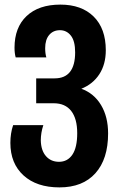

<svg xmlns="http://www.w3.org/2000/svg" viewBox="-20 -573 522 833"><path d="M25 47Q25 5 37 -30H168Q157 3 157 36Q158 80 179.5 104.5Q201 129 236 129Q273 129 294 98Q315 67 315 5Q315 -58 289 -91.5Q263 -125 213 -125H137V-233H217Q306 -233 306 -346Q306 -395 287.5 -418.5Q269 -442 240 -442Q211 -442 193.5 -421.5Q176 -401 176 -364Q176 -341 181 -324H48Q43 -342 43 -366Q43 -454 95.5 -503.5Q148 -553 242 -553Q334 -553 386.5 -501Q439 -449 439 -355Q439 -294 411 -251Q383 -208 333 -188Q388 -168 418.5 -117Q449 -66 449 6Q449 117 394 178.5Q339 240 238 240Q139 240 82 188Q25 136 25 47Z"/></svg>

Font: Noto Sans Georgian Bold Cond
Style: Regular
Weight: 700
Width: 3
Designer: Monotype Design team
Foundry: Monotype Imaging Inc.
Version: Version 1.000